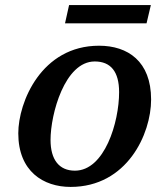

<svg xmlns="http://www.w3.org/2000/svg" viewBox="-20 -726 648 756"><path d="M236 -634H557L574 -706H252ZM258 10C480 10 575 -198 575 -334C575 -485 483 -546 370 -546C143 -546 52 -324 52 -201C52 -51 151 10 258 10ZM275 -54C213 -54 179 -97 179 -175C179 -277 235 -484 353 -484C416 -484 449 -444 449 -363C449 -245 392 -54 275 -54Z"/></svg>

Font: Noto Serif Semi
Style: Italic
Weight: 600
Italic angle: -12°
Designer: Monotype Design Team
Foundry: Monotype Imaging Inc.
Version: Version 1.901